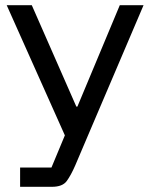

<svg xmlns="http://www.w3.org/2000/svg" viewBox="-20 -520 578 740"><path d="M57.5 200V125.8H178.3L230 1.7L5.8 -500H102.5L274.2 -109.2H278.3L441.7 -500H533.3L320 0L270 117.5Q253.3 155.8 237.1 177.9Q220.8 200 180 200Z"/></svg>

Font: Funnel Display Light
Style: Regular
Weight: 400
Version: Version 1.000